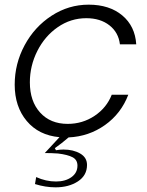

<svg xmlns="http://www.w3.org/2000/svg" viewBox="-20 -579 631 823"><path d="M459 -173H530Q499 -92 430 -43Q361 6 274 10Q244 36 215 56L220 65Q235 62 252 62Q294 62 323.5 79Q353 96 353 128Q353 173 314 198.5Q275 224 218 224Q175 224 130 210L135 180Q177 199 220 199Q260 199 286 180.5Q312 162 312 131Q312 106 291 95Q270 84 229 79Q201 77 172 77L235 9Q146 1 94.5 -60.5Q43 -122 43 -216Q43 -306 85.5 -385Q128 -464 201 -511.5Q274 -559 360 -559Q449 -559 504 -513Q559 -467 564 -389H494Q488 -440 449 -470.5Q410 -501 350 -501Q283 -501 227.5 -462.5Q172 -424 140 -360.5Q108 -297 108 -226Q108 -145 152 -96.5Q196 -48 270 -48Q334 -48 385.5 -82.5Q437 -117 459 -173Z"/></svg>

Font: Open Sauce One Light Italic
Style: Regular
Weight: 300
Italic angle: -10°
Designer: Alfredo Marco Pradil
Foundry: Creative Sauce Fz LLC
Version: Version 1.477